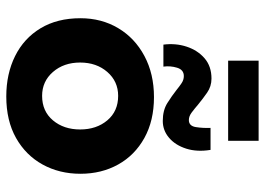

<svg xmlns="http://www.w3.org/2000/svg" viewBox="-136 -695 843 611"><g transform="rotate(90 285.5 -389.5)"><path d="M38 -224Q38 -291 69.5 -344Q101 -397 158 -427.5Q215 -458 289 -458Q364 -458 419 -427.5Q474 -397 503.5 -344Q533 -291 533 -224Q533 -157 503.5 -103.5Q474 -50 419 -19Q364 12 287 12Q215 12 158.5 -16Q102 -44 70 -97Q38 -150 38 -224ZM179 -223Q179 -171 209 -136.5Q239 -102 285 -102Q334 -102 363 -136.5Q392 -171 392 -223Q392 -275 363 -309.5Q334 -344 285 -344Q239 -344 209 -309.5Q179 -275 179 -223ZM365 -486Q331 -486 308 -500.5Q285 -515 266 -530Q255 -539 244.5 -546Q234 -553 222 -553Q202 -553 195.5 -531.5Q189 -510 192 -488H122Q117 -527 128.5 -562Q140 -597 165.5 -619Q191 -641 230 -641Q255 -641 275 -627Q295 -613 312 -599Q326 -587 338 -578Q350 -569 362 -569Q381 -569 384.5 -591.5Q388 -614 387 -638H457Q464 -595 453 -560.5Q442 -526 418.5 -506Q395 -486 365 -486ZM173 -791H428V-694H173Z"/></g></svg>

Font: Reem Kufi Ink
Style: Bold
Weight: 700
Designer: Khaled Hosny
Version: Version 1.002